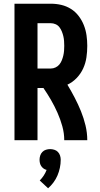

<svg xmlns="http://www.w3.org/2000/svg" viewBox="-20 -755 540 1034"><path d="M182 0H58V-735H254Q283 -735 310.5 -728.5Q338 -722 362 -707Q386 -692 403.5 -669Q421 -646 431.5 -619.5Q442 -593 446 -564.5Q450 -536 450 -508Q450 -477 445.5 -446Q441 -415 428 -386.5Q415 -358 393 -335Q371 -312 343 -299Q364 -264 382.5 -228.5Q401 -193 416 -156Q431 -119 440.5 -79.5Q450 -40 450 0H326Q326 -38 315.5 -75.5Q305 -113 289.5 -148Q274 -183 255 -216Q236 -249 214 -281H182ZM254 -386Q267 -386 279.5 -392Q292 -398 300 -408Q308 -418 313 -430.5Q318 -443 321 -456Q324 -469 325 -482Q326 -495 326 -508Q326 -521 325 -534.5Q324 -548 321 -560.5Q318 -573 313 -585.5Q308 -598 300 -608.5Q292 -619 279.5 -624.5Q267 -630 254 -630H182V-386ZM239 259 194 217Q206 205 215.5 190.5Q225 176 231 160Q222 158 214.5 152.5Q207 147 202 139.5Q197 132 195 123Q193 114 193 105Q193 94 196.5 83Q200 72 208 63.5Q216 55 227.5 51.5Q239 48 250 48Q261 48 272.5 51.5Q284 55 292 63.5Q300 72 303.5 83Q307 94 307 105Q307 127 302.5 148.5Q298 170 289.5 190Q281 210 268 227.5Q255 245 239 259Z"/></svg>

Font: Iosevka Term Curly Extrabold
Style: Regular
Weight: 800
Designer: Belleve Invis
Foundry: Belleve Invis
Version: Version 32.3.0